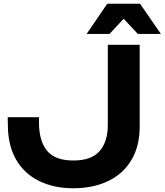

<svg xmlns="http://www.w3.org/2000/svg" viewBox="-20 -989 878 1024"><path d="M552 -969H727L838 -808H715L619 -911H660L564 -808H442ZM21 -364H188V-335Q188 -238 230.5 -185.5Q273 -133 371 -133Q468 -133 511.5 -183.5Q555 -234 555 -323V-750H725V-315Q725 -209 680.5 -135Q636 -61 556 -23Q476 15 371 15Q267 15 188 -24Q109 -63 65.5 -138.5Q22 -214 22 -323Z"/></svg>

Font: Unbounded Medium
Style: Regular
Weight: 500
Designer: Luke Prowse, Jean-Baptiste Morizot, Fátima Lázaro, Florian Runge
Foundry: NaN
Version: Version 1.700